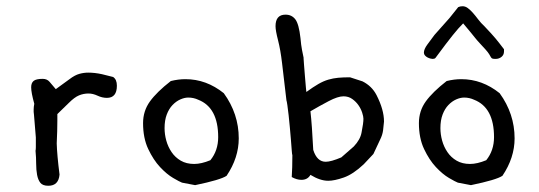

<svg xmlns="http://www.w3.org/2000/svg" viewBox="-20 -587 1729 616"><path d="M343 -340Q355 -332 355 -312Q355 -273 323 -273Q308 -273 293 -280Q278 -287 264 -287Q248 -287 233.5 -281Q219 -275 201 -257L164 -221V-200Q164 -185 163.5 -166.5Q163 -148 162 -127Q163 -90 171 -27Q168 9 135 9Q117 9 109.5 -0.5Q102 -10 99 -26Q96 -42 96 -62Q96 -82 94 -103Q95 -108 95 -115Q95 -122 95 -130V-146L89 -219Q88 -224 88 -228Q88 -232 88 -236Q88 -244 90 -254Q80 -290 80 -307Q80 -321 88 -327.5Q96 -334 117 -334Q131 -334 139 -324.5Q147 -315 159 -301L203 -333Q220 -346 234.5 -350Q249 -354 263 -354Q284 -354 307 -349Z M707 -23Q688 -10 606 7L564 -1Q556 -4 535.5 -16Q515 -28 493.5 -51Q472 -74 455.5 -109Q439 -144 439 -192Q439 -231 461 -261.5Q483 -292 528 -327Q552 -333 575 -333Q642 -333 698 -288Q746 -222 746 -143Q746 -81 707 -23ZM616 -267Q601 -274 584 -274Q572 -274 558.5 -268Q545 -262 533.5 -250Q522 -238 515 -219.5Q508 -201 508 -176Q508 -156 513.5 -136Q519 -116 530.5 -99Q542 -82 560 -71.5Q578 -61 603 -61Q626 -61 655 -73Q680 -104 680 -147Q680 -242 616 -267Z M1188 -282Q1212 -235 1212 -197Q1211 -183 1209 -168.5Q1207 -154 1200 -140L1178 -93L1147 -60Q1113 -28 1083 -17.5Q1053 -7 1033 -7Q1007 -7 976 -26Q967 -10 947 -10Q932 -10 916 -19Q917 -33 917.5 -50.5Q918 -68 918 -89Q917 -91 916 -104.5Q915 -118 913.5 -137Q912 -156 910 -177.5Q908 -199 906 -217.5Q904 -236 902 -249.5Q900 -263 899 -265L885 -384Q880 -427 872 -458Q864 -489 864 -503Q864 -540 896 -540Q916 -540 927.5 -525Q939 -510 944 -465Q946 -442 949 -426.5Q952 -411 954 -402V-399Q954 -396 955.5 -378Q957 -360 958.5 -340.5Q960 -321 961.5 -305.5Q963 -290 963 -292Q985 -308 1001.5 -317.5Q1018 -327 1033.5 -331.5Q1049 -336 1065 -337.5Q1081 -339 1103 -339L1143 -326Q1173 -311 1188 -282ZM1140 -162Q1146 -192 1146 -206Q1146 -213 1142 -225.5Q1138 -238 1130 -249.5Q1122 -261 1110 -269.5Q1098 -278 1082 -278Q1064 -278 1034.5 -262.5Q1005 -247 976 -230Q981 -186 985 -106Q997 -68 1025 -68Q1042 -68 1075 -82L1115 -117Q1136 -139 1140 -162Z M1597 -429Q1597 -427 1597 -422Q1597 -411 1589 -404.5Q1581 -398 1570 -398Q1563 -398 1560 -399Q1557 -400 1555 -403.5Q1553 -407 1549.5 -413Q1546 -419 1537 -429Q1525 -442 1519.5 -448Q1514 -454 1510.5 -458Q1507 -462 1503.5 -466.5Q1500 -471 1491 -482L1466 -512Q1458 -504 1450 -495Q1442 -486 1432.5 -474Q1423 -462 1409.5 -444.5Q1396 -427 1377 -401Q1374 -398 1368 -398Q1366 -398 1361.5 -399Q1357 -400 1352 -402.5Q1347 -405 1343.5 -409Q1340 -413 1340 -418Q1340 -429 1351 -444L1374 -475Q1382 -484 1394 -497.5Q1406 -511 1422 -529L1450 -564Q1456 -567 1464 -567Q1473 -567 1481 -561Q1489 -555 1497 -546Q1505 -537 1514 -525Q1523 -513 1534 -503Q1547 -489 1555 -480.5Q1563 -472 1569.5 -464Q1576 -456 1582 -448.5Q1588 -441 1597 -429ZM1592 -23Q1573 -10 1491 7L1449 -1Q1441 -4 1420.5 -16Q1400 -28 1378.5 -51Q1357 -74 1340.5 -109Q1324 -144 1324 -192Q1324 -231 1346 -261.5Q1368 -292 1413 -327Q1437 -333 1460 -333Q1527 -333 1583 -288Q1631 -222 1631 -143Q1631 -81 1592 -23ZM1501 -267Q1486 -274 1469 -274Q1457 -274 1443.5 -268Q1430 -262 1418.5 -250Q1407 -238 1400 -219.5Q1393 -201 1393 -176Q1393 -156 1398.5 -136Q1404 -116 1415.5 -99Q1427 -82 1445 -71.5Q1463 -61 1488 -61Q1511 -61 1540 -73Q1565 -104 1565 -147Q1565 -242 1501 -267Z"/></svg>

Font: Gaegu
Style: Accents-Regular
Weight: 400
Designer: JIKJI
Foundry: JIKJI
Version: Version 1.00